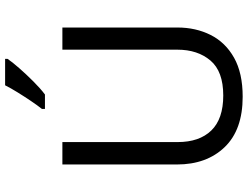

<svg xmlns="http://www.w3.org/2000/svg" viewBox="-132 -852 994 771"><g transform="rotate(-90 365.5 -467.0)"><path d="M640 -252Q640 -178 610 -118.5Q580 -59 518.5 -24.5Q457 10 362 10Q229 10 159.5 -62.5Q90 -135 90 -254V-714H180V-251Q180 -164 226.5 -116Q273 -68 367 -68Q464 -68 507.5 -119.5Q551 -171 551 -252V-714H640ZM514 -934Q502 -916 477 -887.5Q452 -859 423.5 -830.5Q395 -802 371 -784H313V-796Q328 -815 345.5 -841Q363 -867 380 -894.5Q397 -922 408 -944H514Z"/></g></svg>

Font: Noto Sans Indic Siyaq Numbers
Style: Regular
Weight: 400
Designer: Monotype Design Team
Foundry: Monotype Imaging Inc.
Version: Version 2.002; ttfautohint (v1.8.4.7-5d5b)